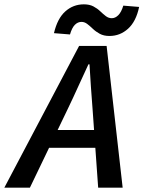

<svg xmlns="http://www.w3.org/2000/svg" viewBox="-53 -866 673 886"><path d="M-33 0 312 -654H439L513 0H400L374 -365Q370 -415 366.5 -466Q363 -517 360 -569H355Q331 -518 308.5 -468Q286 -418 261 -366L85 0ZM128 -184 148 -266H442L424 -184ZM452 -700Q426 -700 407.5 -710Q389 -720 375.5 -733Q362 -746 349.5 -755.5Q337 -765 323 -765Q306 -765 292.5 -751.5Q279 -738 270 -707L196 -713Q212 -781 248.5 -813.5Q285 -846 334 -846Q360 -846 378 -836.5Q396 -827 409.5 -814Q423 -801 435.5 -791.5Q448 -782 463 -782Q479 -782 493 -796Q507 -810 516 -840L589 -834Q575 -767 538 -733.5Q501 -700 452 -700Z"/></svg>

Font: Source Code Pro ExtraLight SemiBold
Style: Italic
Weight: 600
Italic angle: -11°
Monospace: yes
Version: Version 1.016;hotconv 1.0.116;makeotfexe 2.5.65601